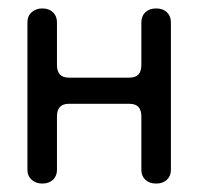

<svg xmlns="http://www.w3.org/2000/svg" viewBox="-20 -425 470 455"><path d="M80 10Q65 10 55 1Q45 -8 45 -22V-372Q45 -387 55 -396Q65 -405 80 -405Q96 -405 105.5 -396Q115 -387 115 -372V-271Q115 -241 143 -241H287Q315 -241 315 -271V-372Q315 -387 324.5 -396Q334 -405 350 -405Q366 -405 375.5 -396Q385 -387 385 -372V-22Q385 -8 375.5 1Q366 10 350 10Q334 10 324.5 1Q315 -8 315 -22V-149Q315 -179 287 -179H143Q115 -179 115 -149V-22Q115 -8 105.5 1Q96 10 80 10Z"/></svg>

Font: Dongle
Style: Regular
Weight: 400
Designer: Yanghee Ryu
Foundry: Yanghee Ryu
Version: Version 2.000